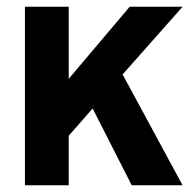

<svg xmlns="http://www.w3.org/2000/svg" viewBox="-20 -550 583 570"><path d="M522 0H371L255 -228L184 -147V0H54V-530H184V-316L365 -530H522L344 -329Z"/></svg>

Font: Tanohe Sans SemiBold
Style: Regular
Weight: 600
Designer: Village Type and Design LLC & Cristiano Sobral
Foundry: Cooper Hewitt Smithsonian Design Museum
Version: Version 1.00;September 29, 2021;FontCreator 13.0.0.2655 64-b